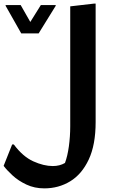

<svg xmlns="http://www.w3.org/2000/svg" viewBox="-58 -780 630 1058"><path d="M18 16Q68 83 125.5 109Q183 135 233 135Q271 135 300 118Q314 81 321.5 26.5Q329 -28 329 -85V-745L459 -760H469V-107Q469 18 431 99Q393 180 329 219Q265 258 186 258Q132 258 87.5 237Q43 216 11.5 187Q-20 158 -38 134L9 16ZM56 -752 109 -659 167 -752H249V-748L155 -596H59L-27 -748V-752Z"/></svg>

Font: Kufam SemiBold
Style: Regular
Weight: 600
Designer: Wael Morcos, Artur Schmal
Foundry: Original Type
Version: Version 1.300; ttfautohint (v1.8.3)